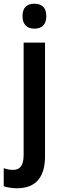

<svg xmlns="http://www.w3.org/2000/svg" viewBox="-59 -772 330 1032"><path d="M62 -685C62 -640 87 -618 126 -618C166 -618 190 -640 190 -685C190 -730 167 -752 126 -752C85 -752 62 -731 62 -685ZM34 240C134 239 183 180 183 68V-543H68V62C68 118 48 141 12 141C-6 141 -21 138 -39 132V229C-19 236 8 240 34 240Z"/></svg>

Font: Noto Sans Telugu Condensed SemiBold
Style: Regular
Weight: 600
Width: 3
Designer: Jelle Bosma - Monotype Design Team
Foundry: Monotype Imaging Inc.
Version: Version 2.005